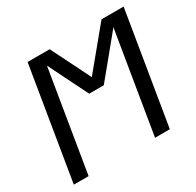

<svg xmlns="http://www.w3.org/2000/svg" viewBox="-157 -913 1115 1091"><g transform="rotate(-30 400.0 -367.5)"><path d="M29 0 150 -735H295L423 -478L635 -735H780L659 0H562L671 -662L459 -404H363L235 -662L126 0Z"/></g></svg>

Font: Iosevka Aile Medium
Style: Italic
Weight: 500
Italic angle: -9°
Designer: Belleve Invis
Foundry: Belleve Invis
Version: Version 31.1.0; ttfautohint (v1.8.4)